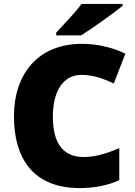

<svg xmlns="http://www.w3.org/2000/svg" viewBox="-20 -1013 689 977"><path d="M604 -983V-993H395C362 -948 300 -884 266 -847V-833H393C447 -867 557 -945 604 -983ZM395 -632C455 -632 507 -613 559 -588L618 -740C545 -775 466 -790 397 -790C174 -790 51 -637 51 -421C51 -204 152 -56 385 -56C459 -56 524 -68 587 -96V-259C527 -234 469 -214 406 -214C300 -214 249 -285 249 -420C249 -553 304 -632 395 -632Z"/></svg>

Font: Noto Sans Malayalam UI Black
Style: Regular
Weight: 900
Designer: Jelle Bosma - Monotype Design Team
Foundry: Monotype Imaging Inc.
Version: Version 2.104